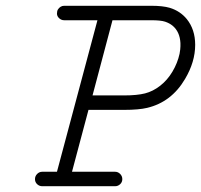

<svg xmlns="http://www.w3.org/2000/svg" viewBox="-20 -642 695 664"><path d="M126 2Q116 2 108.5 -5Q101 -12 101 -22.5Q101 -33 108.5 -40.5Q116 -48 126 -48H177L317 -572H202Q192 -572 184.5 -579Q177 -586 177 -595Q177 -604 180.5 -609.5Q184 -615 189.5 -618.5Q195 -622 202 -622H503Q543 -622 567 -615Q603 -604 626 -576Q655 -540 655 -487Q655 -428 620 -369Q573 -289 489 -269Q460 -262 409 -262H286L229 -48H378Q388 -48 395.5 -40.5Q403 -33 403 -22.5Q403 -12 395.5 -5Q388 2 378 2ZM601 -456Q604 -473 604 -481.5Q604 -490 604 -493Q602 -532 577 -553Q566 -562 551 -567Q536 -572 503 -572H369L300 -312H409Q454 -312 481.5 -319Q509 -326 534 -345.5Q559 -365 576.5 -394.5Q594 -424 601 -456Z"/></svg>

Font: TT2020Base
Style: Italic
Weight: 400
Italic angle: -15°
Version: Version 0.2.000